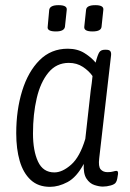

<svg xmlns="http://www.w3.org/2000/svg" viewBox="-20 -718 505 745"><path d="M174 7Q128 7 99 -20Q70 -47 56.5 -93.5Q43 -140 43 -201Q43 -291 66 -365.5Q89 -440 133.5 -484.5Q178 -529 243 -529Q281 -529 308.5 -511.5Q336 -494 351 -475Q359 -506 365.5 -515.5Q372 -525 387 -525H391Q404 -525 408 -519.5Q412 -514 411 -504L365 -104Q361 -72 370.5 -61Q380 -50 397 -50Q411 -50 419 -52.5Q427 -55 432 -55Q439 -55 438 -43Q437 -35 435 -25Q433 -15 430 -11Q426 -3 410 1.5Q394 6 379 6Q365 6 346.5 0Q328 -6 315.5 -25Q303 -44 305 -82Q277 -30 242 -11.5Q207 7 174 7ZM191 -49Q222 -49 256 -79Q290 -109 311 -179L332 -367Q334 -380 336 -395.5Q338 -411 339 -423Q325 -443 301.5 -458.5Q278 -474 247 -474Q199 -474 168 -436.5Q137 -399 122.5 -337Q108 -275 108 -200Q108 -133 127.5 -91Q147 -49 191 -49ZM339 -596Q305 -596 307 -614L314 -680Q316 -698 350 -698Q383 -698 381 -680L374 -614Q372 -596 339 -596ZM197 -596Q162 -596 165 -614L171 -680Q174 -698 207 -698Q241 -698 239 -680L232 -614Q229 -596 197 -596Z"/></svg>

Font: Asap Condensed Condensed Light
Style: Italic
Weight: 300
Width: 3
Italic angle: -6°
Designer: Pablo Cosgaya
Foundry: Omnibus-Type
Version: Version 3.001; ttfautohint (v1.8.4.7-5d5b)